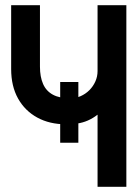

<svg xmlns="http://www.w3.org/2000/svg" viewBox="-20 -720 529 740"><path d="M212 -404V-170H282V-404ZM467 -700H356V-446Q356 -425 347.5 -406Q339 -387 324.5 -372.5Q310 -358 291 -349.5Q272 -341 251 -341Q210 -341 184 -355Q158 -369 146 -396.5Q134 -424 134 -463V-700H23V-454Q23 -388 49.5 -340.5Q76 -293 123.5 -267Q171 -241 234 -241Q257 -241 278 -244Q299 -247 318.5 -255.5Q338 -264 356 -278V0H467Z"/></svg>

Font: Advent Pro
Style: Bold
Weight: 700
Designer: VivaRado, Andreas Kalpakidis
Foundry: VivaRado, Andreas Kalpakidis
Version: Version 3.000